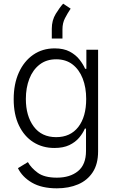

<svg xmlns="http://www.w3.org/2000/svg" viewBox="-20 -819 643 1055"><path d="M292.5 215.8Q209 215.8 155.5 184.6Q102.1 153.3 78.6 105L133.3 71.8Q150.9 103.5 187.5 130.4Q224.1 157.2 292.5 157.2Q364.7 157.2 408.7 121.3Q452.6 85.4 452.6 10.3V-112.3H446.3Q435.5 -86.9 414.8 -62.3Q394 -37.6 360.8 -21.7Q327.6 -5.9 278.8 -5.9Q213.9 -5.9 163.3 -37.8Q112.8 -69.8 84 -129.9Q55.2 -189.9 55.2 -273.9Q55.2 -357.4 83.5 -420.2Q111.8 -482.9 162.6 -518.1Q213.4 -553.2 280.3 -553.2Q330.1 -553.2 363.3 -535.4Q396.5 -517.6 416.7 -491.7Q437 -465.8 447.8 -440.9H454.6V-545.9H519V13.2Q519 82.5 489.5 127.4Q460 172.4 408.9 194.1Q357.9 215.8 292.5 215.8ZM288.6 -65.4Q366.7 -65.4 410.2 -121.3Q453.6 -177.2 453.6 -275.4Q453.6 -338.4 434.3 -387.7Q415 -437 378.4 -465.1Q341.8 -493.2 288.6 -493.2Q234.9 -493.2 197.5 -464.1Q160.2 -435.1 141.1 -385.7Q122.1 -336.4 122.1 -275.4Q122.1 -182.1 165.3 -123.8Q208.5 -65.4 288.6 -65.4ZM264.6 -607.4V-661.1Q264.6 -707.5 286.4 -742.9Q308.1 -778.3 327.1 -798.8L368.2 -771.5Q351.1 -746.1 337.2 -719.2Q323.2 -692.4 323.2 -658.2V-607.4Z"/></svg>

Font: Inter Light
Style: Regular
Weight: 300
Designer: Rasmus Andersson
Foundry: rsms
Version: Version 4.000;git-a52131595